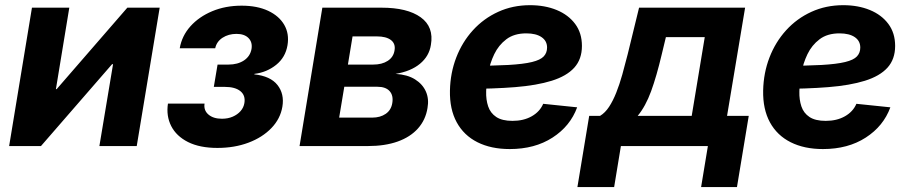

<svg xmlns="http://www.w3.org/2000/svg" viewBox="-20 -569 3543 748"><path d="M512.7 0H367.2L420.4 -318.8H416.5L139.6 0H15.6L104.5 -539.1H250L197.8 -221.7H200.7L476.1 -539.1H602.1Z M827.1 7.3Q758.3 7.3 712.6 -15.6Q667 -38.6 647 -77.9Q627 -117.2 634.3 -165.5H776.9Q772.9 -139.2 792 -122.8Q811 -106.4 844.7 -106.4Q868.2 -106.4 886.7 -114.5Q905.3 -122.6 917.2 -136.2Q929.2 -149.9 932.1 -167.5Q937 -197.3 916.5 -213.9Q896 -230.5 856 -230.5H813L827.6 -317.4H870.1Q906.2 -317.4 930.7 -333.7Q955.1 -350.1 960 -378.9Q963.9 -404.8 948 -420.9Q932.1 -437 901.4 -437Q870.1 -437 846.9 -421.9Q823.7 -406.7 818.4 -380.9H680.2Q688.5 -429.2 721.9 -466.6Q755.4 -503.9 806.9 -525.4Q858.4 -546.9 921.4 -546.9Q981.9 -546.9 1024.7 -526.9Q1067.4 -506.8 1087.4 -472.2Q1107.4 -437.5 1100.1 -393.1Q1092.3 -345.7 1055.9 -316.4Q1019.5 -287.1 971.2 -281.2L970.7 -279.3Q1033.7 -272.5 1061 -237.8Q1088.4 -203.1 1080.1 -153.3Q1072.3 -106.4 1037.4 -70.1Q1002.4 -33.7 948 -13.2Q893.6 7.3 827.1 7.3Z M1147 0 1235.8 -539.1H1466.3Q1566.9 -539.1 1618.9 -501.7Q1670.9 -464.4 1658.7 -394Q1651.9 -350.1 1616.2 -320.6Q1580.6 -291 1521 -281.2Q1567.4 -278.3 1596.9 -259.8Q1626.5 -241.2 1639.2 -212.4Q1651.9 -183.6 1645.5 -148.4Q1638.2 -102.1 1608.4 -68.6Q1578.6 -35.2 1529.3 -17.6Q1480 0 1413.1 0ZM1301.3 -110.8H1430.2Q1461.4 -110.8 1482.7 -125.5Q1503.9 -140.1 1508.3 -167.5Q1513.2 -196.8 1498 -213.9Q1482.9 -231 1450.2 -231H1321.3ZM1335.4 -317.4H1433.6Q1468.3 -317.4 1490.7 -332Q1513.2 -346.7 1517.1 -373Q1521.5 -398.9 1502.9 -413.1Q1484.4 -427.2 1448.2 -427.2H1353.5Z M1965.8 11.7Q1893.1 11.7 1840.1 -14.9Q1787.1 -41.5 1759.3 -92.5Q1731.4 -143.6 1732.9 -216.3Q1734.4 -285.2 1757.6 -345.2Q1780.8 -405.3 1822.5 -451.2Q1864.3 -497.1 1920.9 -522.9Q1977.5 -548.8 2044.9 -548.8Q2103 -548.8 2148.7 -530Q2194.3 -511.2 2220.7 -475.8Q2247.1 -440.4 2247.1 -390.1Q2247.1 -338.4 2217.3 -305.4Q2187.5 -272.5 2129.4 -254.4Q2071.3 -236.3 1986.6 -229.5Q1901.9 -222.7 1792 -222.7L1807.1 -312.5Q1900.4 -312.5 1960 -315.9Q2019.5 -319.3 2052.5 -327.4Q2085.4 -335.4 2098.4 -349.4Q2111.3 -363.3 2111.3 -383.8Q2111.3 -409.7 2089.8 -424.3Q2068.4 -439 2030.3 -439Q1982.9 -439 1952.6 -416Q1922.4 -393.1 1905.5 -357.9Q1888.7 -322.8 1881.6 -283.9Q1874.5 -245.1 1874 -212.9Q1873 -180.7 1881.8 -154.5Q1890.6 -128.4 1913.3 -113.3Q1936 -98.1 1976.6 -98.1Q2020 -98.1 2051.5 -116Q2083 -133.8 2096.2 -164.6L2228.5 -150.9Q2201.7 -77.6 2132.6 -33Q2063.5 11.7 1965.8 11.7Z M2229.5 159.7 2275.4 -117.7H2317.9Q2337.4 -129.4 2352.8 -152.8Q2368.2 -176.3 2380.9 -208.3Q2393.6 -240.2 2404.3 -278.3Q2415 -316.4 2425.3 -357.4L2469.7 -539.1H2882.8L2812.5 -117.7H2897L2851.1 159.7H2711.4L2737.8 0H2398.9L2372.6 159.7ZM2464.4 -117.7H2674.8L2725.6 -424.3H2574.2L2558.1 -357.4Q2538.1 -272.5 2516.6 -213.6Q2495.1 -154.8 2464.4 -117.7Z M3186 11.7Q3113.3 11.7 3060.3 -14.9Q3007.3 -41.5 2979.5 -92.5Q2951.7 -143.6 2953.1 -216.3Q2954.6 -285.2 2977.8 -345.2Q3001 -405.3 3042.7 -451.2Q3084.5 -497.1 3141.1 -522.9Q3197.8 -548.8 3265.1 -548.8Q3323.2 -548.8 3368.9 -530Q3414.6 -511.2 3440.9 -475.8Q3467.3 -440.4 3467.3 -390.1Q3467.3 -338.4 3437.5 -305.4Q3407.7 -272.5 3349.6 -254.4Q3291.5 -236.3 3206.8 -229.5Q3122.1 -222.7 3012.2 -222.7L3027.3 -312.5Q3120.6 -312.5 3180.2 -315.9Q3239.7 -319.3 3272.7 -327.4Q3305.7 -335.4 3318.6 -349.4Q3331.5 -363.3 3331.5 -383.8Q3331.5 -409.7 3310.1 -424.3Q3288.6 -439 3250.5 -439Q3203.1 -439 3172.9 -416Q3142.6 -393.1 3125.7 -357.9Q3108.9 -322.8 3101.8 -283.9Q3094.7 -245.1 3094.2 -212.9Q3093.3 -180.7 3102.1 -154.5Q3110.8 -128.4 3133.5 -113.3Q3156.2 -98.1 3196.8 -98.1Q3240.2 -98.1 3271.7 -116Q3303.2 -133.8 3316.4 -164.6L3448.7 -150.9Q3421.9 -77.6 3352.8 -33Q3283.7 11.7 3186 11.7Z"/></svg>

Font: Inter 18pt
Style: Bold Italic
Weight: 700
Italic angle: -9.3988°
Designer: Rasmus Andersson
Foundry: rsms
Version: Version 4.001;git-66647c0bb